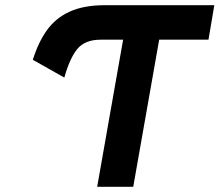

<svg xmlns="http://www.w3.org/2000/svg" viewBox="-20 -720 846 740"><path d="M354.5 0 454.5 -567H367.5Q308 -567 278.5 -531.8Q249 -496.5 228 -421L106.5 -489.5Q127.5 -557 161 -603.8Q194.5 -650.5 248.8 -675.2Q303 -700 385 -700H806L783.5 -567H593.5L493.5 0Z"/></svg>

Font: Overpass ExtraBold
Style: Italic
Weight: 800
Italic angle: -10°
Designer: Delve Withrington, Dave Bailey, Thomas Jockin
Foundry: Delve Fonts LLC
Version: Version 4.000